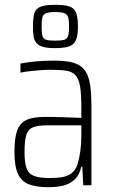

<svg xmlns="http://www.w3.org/2000/svg" viewBox="-20 -770 469 798"><path d="M181 8Q133 8 101.5 -3.5Q70 -15 55 -46.5Q40 -78 40 -139Q40 -195 51 -226.5Q62 -258 89 -271Q116 -284 165 -284Q178 -284 196.5 -284Q215 -284 237 -283Q259 -282 280 -281.5Q301 -281 318 -280V-324Q318 -378 313 -409.5Q308 -441 294.5 -456.5Q281 -472 256 -476Q231 -480 191 -480Q174 -480 151 -478.5Q128 -477 106 -474.5Q84 -472 65 -468V-506Q97 -512 131 -515Q165 -518 202 -518Q242 -518 269.5 -513Q297 -508 314.5 -495.5Q332 -483 342 -461.5Q352 -440 356 -407Q360 -374 360 -329V0H326L322 -77H318Q310 -42 290 -23.5Q270 -5 242.5 1.5Q215 8 181 8ZM186 -30Q217 -30 239.5 -34Q262 -38 278 -50.5Q294 -63 302 -86Q310 -114 314 -142.5Q318 -171 318 -209V-249H175Q138 -249 117.5 -241Q97 -233 89.5 -209.5Q82 -186 82 -139Q82 -95 90 -71.5Q98 -48 121 -39Q144 -30 186 -30ZM209 -570Q180 -570 161.5 -574.5Q143 -579 133 -589.5Q123 -600 120 -617Q117 -634 117 -660Q117 -687 120 -704.5Q123 -722 133 -732Q143 -742 161.5 -746Q180 -750 209 -750Q239 -750 258 -746Q277 -742 286.5 -732Q296 -722 300 -704.5Q304 -687 304 -660Q304 -634 300 -617Q296 -600 286.5 -589.5Q277 -579 258 -574.5Q239 -570 209 -570ZM209 -601Q236 -601 248 -605Q260 -609 263.5 -622Q267 -635 267 -660Q267 -685 263.5 -697.5Q260 -710 248 -715Q236 -720 209 -720Q183 -720 171 -715Q159 -710 156 -697.5Q153 -685 153 -660Q153 -635 156 -622Q159 -609 171 -605Q183 -601 209 -601Z"/></svg>

Font: Saira Condensed ExtraLight
Style: Regular
Weight: 250
Width: 3
Designer: Hector Gatti with collaboration of the Omnibus-Type team
Foundry: Omnibus-Type
Version: Version 1.101